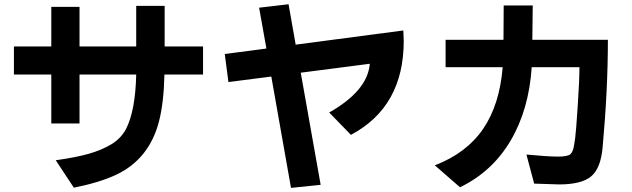

<svg xmlns="http://www.w3.org/2000/svg" viewBox="-20 -828 3040 923"><path d="M46.9 -469.7V-604.5H226.6V-794.9H362.3V-604.5H634.8V-799.8H771.5V-604.5H956.1V-469.7H770.5Q767.6 -335.9 744.6 -245.6Q721.7 -155.3 669.9 -90.3Q618.2 -25.4 538.1 12.2Q458 49.8 335 74.2L248 -57.6Q345.7 -71.3 407.2 -88.9Q468.8 -106.4 515.1 -134.3Q561.5 -162.1 585.9 -208Q630.9 -295.9 634.8 -469.7H362.3V-234.4H226.6V-469.7Z M1060.5 -568.4 1260.7 -594.7 1225.6 -791 1367.2 -807.6 1401.4 -613.3 1918.9 -681.6Q1920.9 -648.4 1920.9 -631.8Q1920.9 -314.5 1667 -179.7L1562.5 -287.1Q1747.1 -391.6 1757.8 -521.5L1425.8 -478.5L1521.5 60.5L1378.9 75.2L1284.2 -460L1078.1 -433.6Z M2070.3 -33.2Q2222.7 -91.8 2302.2 -208Q2381.8 -324.2 2396.5 -504.9H2122.1V-636.7H2400.4L2401.4 -801.8H2541L2539.1 -636.7H2902.3Q2902.3 -396.5 2877 -120.1Q2868.2 -19.5 2822.3 19.5Q2776.4 58.6 2667 58.6L2547.9 54.7L2510.7 -85Q2614.3 -75.2 2661.6 -75.2Q2709 -75.2 2722.2 -86.9Q2735.4 -98.6 2740.2 -132.8Q2741.2 -137.7 2745.1 -165Q2749 -192.4 2757.3 -318.8Q2765.6 -445.3 2765.6 -504.9H2536.1Q2522.5 -300.8 2434.6 -151.9Q2346.7 -2.9 2191.4 72.3Z"/></svg>

Font: GenEi M Gothic v2 Bold
Style: Regular
Weight: 700
Version: Version 2.0